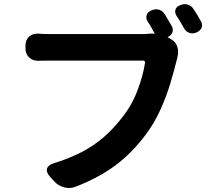

<svg xmlns="http://www.w3.org/2000/svg" viewBox="-20 -876 1040 935"><path d="M858 -851Q876 -859 894.5 -853.5Q913 -848 923 -831Q932 -818 941.5 -802Q951 -786 957 -775Q968 -758 962 -742Q956 -726 937 -718Q919 -710 902 -716Q885 -722 875 -740Q867 -754 857.5 -771Q848 -788 840 -798Q830 -815 834.5 -829.5Q839 -844 858 -851ZM813 -685Q836 -672 843.5 -648.5Q851 -625 844 -599Q843 -596 844 -597.5Q845 -599 841 -585Q829 -536 810 -472Q791 -408 761.5 -342.5Q732 -277 690 -221Q623 -131 542.5 -71Q462 -11 349 33Q322 44 293 36.5Q264 29 244 7L223 -16Q204 -38 209 -55Q214 -72 242 -81Q322 -106 380.5 -137Q439 -168 485 -208Q531 -248 571 -299Q621 -361 648.5 -433Q676 -505 686 -568Q689 -581 675 -581Q650 -581 604 -581Q558 -581 502 -581Q446 -581 390.5 -581Q335 -581 290.5 -581Q246 -581 223 -581Q205 -581 189.5 -580.5Q174 -580 169 -580Q140 -579 122 -596Q104 -613 104 -642V-653Q104 -682 122 -698Q140 -714 169 -712Q178 -711 195.5 -710.5Q213 -710 223 -710Q242 -710 279 -710Q316 -710 363.5 -710Q411 -710 461.5 -710Q512 -710 558 -710Q604 -710 638 -710Q672 -710 686 -710L706 -712Q720 -713 735 -712L732 -715Q725 -728 716 -744Q707 -760 699 -771Q689 -788 694.5 -803.5Q700 -819 719 -826Q737 -834 755 -828.5Q773 -823 783 -806Q791 -793 800 -777Q809 -761 816 -750Q825 -734 819.5 -718.5Q814 -703 796 -695Z"/></svg>

Font: Chiron GoRound TC
Style: Bold
Weight: 700
Designer: Ryoko NISHIZUKA 西塚涼子 (kana, bopomofo & ideographs); Paul D. Hunt (Latin, Greek & Cyrillic); Sandoll Communications 산돌커뮤니
Foundry: Adobe
Version: Version 1.000;hotconv 1.1.1;makeotfexe 2.6.0